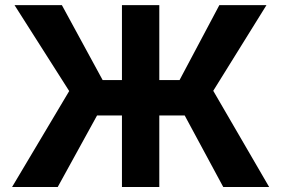

<svg xmlns="http://www.w3.org/2000/svg" viewBox="-20 -748 1125 768"><path d="M617.2 -727.5Q617.2 -545.9 617.2 0Q580.1 0 467.8 0Q467.8 -181.6 467.8 -727.5Q504.9 -727.5 617.2 -727.5ZM28.3 0Q85.9 -95.7 256.8 -383.8Q202.1 -469.7 38.1 -727.5Q85.9 -727.5 227.5 -727.5Q268.6 -652.3 390.6 -427.7Q467.8 -427.7 698.2 -427.7Q738.3 -502.9 857.4 -727.5Q904.3 -727.5 1045.9 -727.5Q992.2 -641.6 833 -384.8Q888.7 -288.1 1056.6 0Q1010.7 0 873 0Q834 -71.3 718.8 -286.1Q631.8 -286.1 368.2 -286.1Q329.1 -214.8 210.9 0Q165 0 28.3 0Z"/></svg>

Font: DeepSea
Style: Bold
Weight: 700
Designer: Stem
Version: Version 3.019;git-0a5106e0b